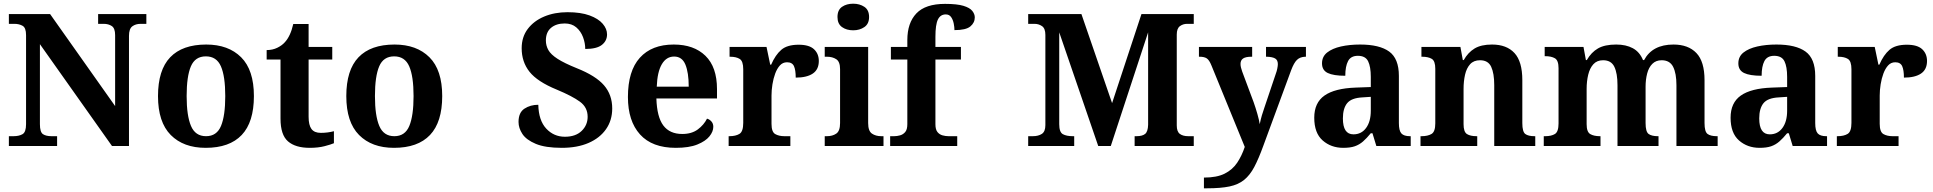

<svg xmlns="http://www.w3.org/2000/svg" viewBox="-20 -790 10463 1039"><path d="M28 0V-53H53Q83 -53 102 -64Q121 -75 121 -118V-600Q121 -640 102 -650.5Q83 -661 58 -661H28V-714H251L603 -216V-600Q603 -637 585 -649Q567 -661 541 -661H511V-714H772V-661H741Q714 -661 696 -647.5Q678 -634 678 -596V0H586L196 -551V-118Q196 -75 212.5 -64Q229 -53 259 -53H289V0Z M1093 10Q973 10 904 -59.5Q835 -129 835 -270Q835 -411 901 -480Q967 -549 1096 -549Q1216 -549 1285 -480Q1354 -411 1354 -270Q1354 -129 1288 -59.5Q1222 10 1093 10ZM1095 -53Q1153 -53 1176 -108.5Q1199 -164 1199 -270Q1199 -377 1175.5 -431Q1152 -485 1094 -485Q1036 -485 1013 -431Q990 -377 990 -270Q990 -164 1013.5 -108.5Q1037 -53 1095 -53Z M1656 10Q1579 10 1538.5 -25Q1498 -60 1498 -148V-468H1423V-519Q1455 -519 1480.5 -531.5Q1506 -544 1521 -561Q1552 -594 1567 -660H1650V-536H1778V-468H1650V-158Q1650 -113 1665.5 -92Q1681 -71 1716 -71Q1736 -71 1754 -73.5Q1772 -76 1787 -80V-15Q1771 -8 1736.5 1Q1702 10 1656 10Z M2112 10Q1992 10 1923 -59.5Q1854 -129 1854 -270Q1854 -411 1920 -480Q1986 -549 2115 -549Q2235 -549 2304 -480Q2373 -411 2373 -270Q2373 -129 2307 -59.5Q2241 10 2112 10ZM2114 -53Q2172 -53 2195 -108.5Q2218 -164 2218 -270Q2218 -377 2194.5 -431Q2171 -485 2113 -485Q2055 -485 2032 -431Q2009 -377 2009 -270Q2009 -164 2032.5 -108.5Q2056 -53 2114 -53Z M3020 10Q2931 10 2879.5 -11.5Q2828 -33 2807 -65Q2786 -97 2786 -130Q2786 -181 2818 -202Q2850 -223 2893 -223Q2895 -138 2936 -94Q2977 -50 3037 -50Q3095 -50 3127.5 -81.5Q3160 -113 3160 -158Q3160 -209 3118.5 -239.5Q3077 -270 2993 -305Q2888 -348 2845.5 -401.5Q2803 -455 2803 -529Q2803 -590 2836 -633.5Q2869 -677 2925 -700.5Q2981 -724 3051 -724Q3123 -724 3170.5 -706.5Q3218 -689 3241.5 -661.5Q3265 -634 3265 -604Q3265 -569 3237 -547Q3209 -525 3147 -525Q3147 -557 3135 -589Q3123 -621 3098.5 -642Q3074 -663 3036 -663Q2990 -663 2962 -639.5Q2934 -616 2934 -571Q2934 -543 2947.5 -519Q2961 -495 2997.5 -471.5Q3034 -448 3101 -421Q3204 -380 3248.5 -328.5Q3293 -277 3293 -203Q3293 -139 3259.5 -91Q3226 -43 3165 -16.5Q3104 10 3020 10Z M3637 10Q3509 10 3443.5 -62.5Q3378 -135 3378 -265Q3378 -406 3442.5 -477.5Q3507 -549 3626 -549Q3735 -549 3797.5 -488Q3860 -427 3860 -308V-257H3532Q3535 -157 3569.5 -111Q3604 -65 3672 -65Q3723 -65 3756 -89.5Q3789 -114 3806 -148Q3820 -144 3830 -132.5Q3840 -121 3840 -104Q3840 -78 3819 -52Q3798 -26 3753.5 -8Q3709 10 3637 10ZM3707 -321Q3707 -397 3689 -440.5Q3671 -484 3628 -484Q3586 -484 3561.5 -442.5Q3537 -401 3534 -321Z M3923 0V-53H3927Q3961 -53 3981.5 -65.5Q4002 -78 4002 -125V-415Q4002 -459 3983 -471Q3964 -483 3931 -483H3928V-536H4128L4148 -440H4153Q4176 -493 4208 -520.5Q4240 -548 4302 -548Q4359 -548 4385 -523.5Q4411 -499 4411 -460Q4411 -414 4378.5 -392Q4346 -370 4286 -370Q4286 -411 4276.5 -432Q4267 -453 4239 -453Q4216 -453 4200.5 -436Q4185 -419 4175 -392Q4165 -365 4160 -333.5Q4155 -302 4155 -273V-120Q4155 -76 4175 -64.5Q4195 -53 4225 -53H4257V0Z M4597 -626Q4561 -626 4536.5 -643.5Q4512 -661 4512 -698Q4512 -736 4536.5 -753Q4561 -770 4597 -770Q4632 -770 4657.5 -753Q4683 -736 4683 -698Q4683 -661 4657.5 -643.5Q4632 -626 4597 -626ZM4443 0V-53H4455Q4485 -53 4505.5 -67Q4526 -81 4526 -124V-416Q4526 -456 4505.5 -469.5Q4485 -483 4455 -483H4443V-536H4678V-124Q4678 -81 4698.5 -67Q4719 -53 4749 -53H4761V0Z M4797 0V-53H4819Q4834 -53 4850.5 -57.5Q4867 -62 4878.5 -75.5Q4890 -89 4890 -118V-468H4801V-536H4890V-573Q4890 -666 4939 -717.5Q4988 -769 5094 -769Q5159 -769 5193.5 -758.5Q5228 -748 5241.5 -731Q5255 -714 5255 -696Q5255 -667 5231 -647Q5207 -627 5145 -627Q5145 -643 5141 -663Q5137 -683 5127 -697.5Q5117 -712 5098 -712Q5069 -712 5055.5 -684.5Q5042 -657 5042 -591V-536H5180V-468H5042V-118Q5042 -89 5053 -75.5Q5064 -62 5080.5 -57.5Q5097 -53 5113 -53H5160V0Z M5544 0V-53H5569Q5599 -53 5618 -65.5Q5637 -78 5637 -113V-601Q5637 -636 5619 -648.5Q5601 -661 5578 -661H5544V-714H5832L5998 -232L6157 -714H6440V-661H6404Q6382 -661 6365 -648.5Q6348 -636 6348 -603V-111Q6348 -78 6364.5 -65.5Q6381 -53 6410 -53H6440V0H6120V-53H6130Q6162 -53 6177 -65.5Q6192 -78 6193 -115V-615L5991 0H5923L5712 -615V-118Q5712 -75 5731.5 -64Q5751 -53 5786 -53H5793V0Z M6495 171Q6565 171 6607.5 149.5Q6650 128 6675 90.5Q6700 53 6716 5L6536 -435Q6524 -465 6510.5 -474Q6497 -483 6472 -483H6468V-536H6756V-483H6752Q6721 -483 6707 -473.5Q6693 -464 6693 -444Q6693 -435 6695.5 -424.5Q6698 -414 6702 -403L6764 -237Q6775 -206 6784.5 -172.5Q6794 -139 6797 -118Q6802 -143 6808.5 -165.5Q6815 -188 6822 -207L6885 -394Q6889 -404 6892 -419Q6895 -434 6895 -443Q6895 -465 6880.5 -473.5Q6866 -482 6836 -483H6831V-536H7047V-483H7043Q7015 -482 6998.5 -466Q6982 -450 6967 -410L6816 0Q6791 69 6767.5 113.5Q6744 158 6712.5 183.5Q6681 209 6633.5 219Q6586 229 6512 229H6495Z M7249 10Q7183 10 7137.5 -30Q7092 -70 7092 -153Q7092 -234 7147.5 -273Q7203 -312 7316 -316L7398 -319V-374Q7398 -429 7383.5 -458.5Q7369 -488 7328 -488Q7290 -488 7275 -459.5Q7260 -431 7260 -380Q7196 -380 7165 -395Q7134 -410 7134 -447Q7134 -484 7162 -506Q7190 -528 7236.5 -538.5Q7283 -549 7340 -549Q7445 -549 7497.5 -511Q7550 -473 7550 -379V-124Q7550 -83 7563.5 -68Q7577 -53 7610 -53H7614V0H7428L7407 -69H7398Q7376 -42 7356 -24.5Q7336 -7 7311.5 1.5Q7287 10 7249 10ZM7304 -63Q7347 -63 7372.5 -97.5Q7398 -132 7398 -191V-266L7353 -263Q7293 -260 7270 -231.5Q7247 -203 7247 -149Q7247 -63 7304 -63Z M7667 0V-53H7673Q7706 -53 7726.5 -65Q7747 -77 7747 -122V-418Q7747 -460 7728 -471.5Q7709 -483 7676 -483H7672V-536H7883L7896 -465H7901Q7924 -506 7959.5 -527.5Q7995 -549 8054 -549Q8133 -549 8175.5 -503Q8218 -457 8218 -356V-124Q8218 -77 8234 -65Q8250 -53 8284 -53H8288V0H8066V-329Q8066 -393 8049.5 -428.5Q8033 -464 7989 -464Q7955 -464 7935.5 -442.5Q7916 -421 7908 -385.5Q7900 -350 7900 -309V-118Q7900 -76 7918.5 -64.5Q7937 -53 7970 -53H7974V0Z M8334 0V-53H8342Q8375 -53 8394.5 -65Q8414 -77 8414 -122V-421Q8414 -463 8394.5 -474.5Q8375 -486 8342 -486H8339V-536H8549L8562 -465H8567Q8591 -507 8627.5 -528Q8664 -549 8726 -549Q8779 -549 8816 -529Q8853 -509 8871 -465H8877Q8922 -549 9036 -549Q9116 -549 9160 -503Q9204 -457 9204 -356V-124Q9204 -77 9220.5 -65Q9237 -53 9271 -53H9275V0H9052V-329Q9052 -393 9034 -428.5Q9016 -464 8972 -464Q8941 -464 8921.5 -444.5Q8902 -425 8893.5 -392Q8885 -359 8885 -321V-124Q8885 -77 8901.5 -65Q8918 -53 8952 -53H8955V0H8733V-329Q8733 -393 8716 -428.5Q8699 -464 8655 -464Q8622 -464 8602.5 -442.5Q8583 -421 8574.5 -385.5Q8566 -350 8566 -309V-118Q8566 -76 8585.5 -64.5Q8605 -53 8638 -53H8641V0Z M9502 10Q9436 10 9390.5 -30Q9345 -70 9345 -153Q9345 -234 9400.5 -273Q9456 -312 9569 -316L9651 -319V-374Q9651 -429 9636.5 -458.5Q9622 -488 9581 -488Q9543 -488 9528 -459.5Q9513 -431 9513 -380Q9449 -380 9418 -395Q9387 -410 9387 -447Q9387 -484 9415 -506Q9443 -528 9489.5 -538.5Q9536 -549 9593 -549Q9698 -549 9750.5 -511Q9803 -473 9803 -379V-124Q9803 -83 9816.5 -68Q9830 -53 9863 -53H9867V0H9681L9660 -69H9651Q9629 -42 9609 -24.5Q9589 -7 9564.5 1.5Q9540 10 9502 10ZM9557 -63Q9600 -63 9625.5 -97.5Q9651 -132 9651 -191V-266L9606 -263Q9546 -260 9523 -231.5Q9500 -203 9500 -149Q9500 -63 9557 -63Z M9920 0V-53H9924Q9958 -53 9978.5 -65.5Q9999 -78 9999 -125V-415Q9999 -459 9980 -471Q9961 -483 9928 -483H9925V-536H10125L10145 -440H10150Q10173 -493 10205 -520.5Q10237 -548 10299 -548Q10356 -548 10382 -523.5Q10408 -499 10408 -460Q10408 -414 10375.5 -392Q10343 -370 10283 -370Q10283 -411 10273.5 -432Q10264 -453 10236 -453Q10213 -453 10197.5 -436Q10182 -419 10172 -392Q10162 -365 10157 -333.5Q10152 -302 10152 -273V-120Q10152 -76 10172 -64.5Q10192 -53 10222 -53H10254V0Z"/></svg>

Font: Noto Serif Myanmar
Style: Bold
Weight: 700
Designer: Ben Mitchell and the Monotype Design Team
Foundry: Monotype Imaging Inc.
Version: Version 2.106; ttfautohint (v1.8.4.7-5d5b)